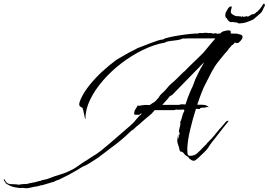

<svg xmlns="http://www.w3.org/2000/svg" viewBox="-427 -810 1434 1025"><path d="M-289 195 -306 193H-309Q-313 195 -327.5 193Q-342 191 -347 190L-353 188H-354Q-356 188 -358 187.5Q-360 187 -362 186Q-369 184 -375 181Q-381 178 -386 175L-396 169Q-397 165 -402.5 158.5Q-408 152 -407 148L-403 146L-402 150Q-399 154 -396.5 158.5Q-394 163 -390 166Q-381 173 -367 173Q-353 173 -340 174Q-332 176 -326 176L-310 173L-308 174Q-305 172 -297 172.5Q-289 173 -288 171Q-286 173 -286 173Q-275 169 -262 167Q-249 165 -237 162Q-231 161 -225 158.5Q-219 156 -212 156Q-204 151 -191.5 149.5Q-179 148 -170 144Q-135 130 -105 121.5Q-75 113 -41 95Q-34 92 -19 82Q-4 72 10.5 61.5Q25 51 32 48Q55 32 67 25Q79 18 88 12Q97 6 112 -5.5Q127 -17 156 -42L267 -138Q283 -152 291.5 -162Q300 -172 308 -181.5Q316 -191 330 -203H328Q327 -203 327 -204Q327 -205 326 -205Q325 -205 321 -201Q317 -197 315 -197Q314 -197 305.5 -197.5Q297 -198 296 -197L289 -200Q289 -210 292 -220L309 -248Q311 -247 311 -246Q311 -245 312 -245Q314 -245 322.5 -246.5Q331 -248 340 -249Q349 -250 350 -250Q352 -250 360 -249.5Q368 -249 371 -249H372Q379 -254 385 -258Q391 -262 398 -266Q401 -268 404.5 -272Q408 -276 409 -277Q419 -286 422 -292.5Q425 -299 435 -309Q455 -326 467.5 -342.5Q480 -359 501 -375Q505 -378 518 -391Q531 -404 544 -417Q557 -430 559 -430Q561 -433 575.5 -447.5Q590 -462 608.5 -479.5Q627 -497 641.5 -511.5Q656 -526 659 -529Q668 -540 676.5 -550Q685 -560 694 -571L723 -605H629Q607 -605 585 -605Q563 -605 546 -604Q538 -598 517 -595.5Q496 -593 477.5 -590.5Q459 -588 455 -583Q397 -573 337 -544Q277 -515 222 -473Q167 -431 123.5 -381Q80 -331 54.5 -278.5Q29 -226 29 -177Q29 -169 27 -176.5Q25 -184 22.5 -197.5Q20 -211 17 -223Q14 -235 12 -235L0 -242Q-4 -246 -4 -253Q-4 -260 -1 -268Q2 -276 5 -283Q22 -320 52.5 -357.5Q83 -395 120.5 -429.5Q158 -464 194 -490Q211 -501 228 -510Q245 -519 261 -529Q263 -530 274 -535.5Q285 -541 295.5 -546.5Q306 -552 307 -553Q317 -556 335 -563.5Q353 -571 374.5 -579Q396 -587 414 -593Q432 -599 442 -599H443Q450 -605 476.5 -611Q503 -617 535.5 -622Q568 -627 595.5 -629.5Q623 -632 631 -631L632 -632Q636 -634 643 -634Q651 -634 654 -633Q659 -634 662 -634.5Q665 -635 669 -635Q674 -635 678.5 -634.5Q683 -634 687 -633Q689 -634 693 -634Q699 -634 704.5 -632.5Q710 -631 714 -630Q719 -633 722 -633Q727 -633 735 -629Q737 -631 742 -631H748Q753 -636 757.5 -639Q762 -642 766 -643Q783 -648 792 -648Q810 -648 804 -631Q818 -631 832 -630.5Q846 -630 845 -628Q845 -628 856.5 -625.5Q868 -623 868 -612Q868 -607 863.5 -600Q859 -593 848 -583Q844 -580 839 -580Q833 -580 827 -583Q823 -579 819.5 -574.5Q816 -570 811 -569Q810 -567 803.5 -559.5Q797 -552 795 -551Q794 -547 784.5 -536.5Q775 -526 771 -521Q761 -509 744.5 -488.5Q728 -468 719 -454Q717 -451 715 -447Q713 -443 711 -440Q709 -438 703 -426.5Q697 -415 690 -401Q683 -387 677 -375.5Q671 -364 670 -362Q661 -346 649.5 -316.5Q638 -287 626 -251H642Q649 -251 656.5 -250.5Q664 -250 669 -249Q670 -249 670.5 -248Q671 -247 672 -247Q677 -247 683 -242Q689 -237 684 -237Q683 -237 683 -238Q683 -239 681 -239Q679 -239 674 -237.5Q669 -236 664 -236L662 -233Q661 -233 661 -234.5Q661 -236 659 -236Q658 -236 652.5 -235Q647 -234 642 -233L639 -228Q635 -228 628.5 -228.5Q622 -229 619 -229Q602 -176 588.5 -119Q575 -62 573 -19V-7Q573 11 576.5 16.5Q580 22 587 22Q610 22 625.5 8.5Q641 -5 660 -26Q665 -31 671 -36.5Q677 -42 681 -49Q687 -53 691 -59Q702 -68 715.5 -85Q729 -102 735 -109Q737 -111 746 -122Q755 -133 757 -134Q761 -138 767 -146Q773 -154 779 -160Q784 -165 790 -165.5Q796 -166 789 -158Q779 -146 763.5 -126.5Q748 -107 734.5 -89Q721 -71 715 -64Q714 -64 707 -54.5Q700 -45 693 -35Q686 -25 684 -21Q680 -14 664 2Q648 18 632 32.5Q616 47 610 48H606Q598 48 592 42.5Q586 37 583 37Q581 29 574 25.5Q567 22 562 18Q560 16 557.5 13Q555 10 553 7Q548 1 543.5 0.5Q539 0 536 -1.5Q533 -3 531 -12Q528 -28 523 -40Q518 -52 520 -70Q521 -74 522.5 -82Q524 -90 524 -93H525Q525 -86 523.5 -80Q522 -74 523 -66H524L523 -67Q525 -71 529 -86Q533 -101 533 -105Q532 -105 532 -106L531 -105Q531 -100 530 -98Q528 -102 528 -104Q527 -111 532 -128.5Q537 -146 536 -152L535 -159Q539 -165 542.5 -177.5Q546 -190 548 -197Q551 -208 554.5 -212Q558 -216 556 -225Q545 -225 534.5 -224.5Q524 -224 519 -224H518Q517 -224 516 -225Q515 -226 513 -226L512 -225Q511 -225 508 -223.5Q505 -222 503 -222H399Q392 -215 387 -208.5Q382 -202 374 -196L350 -176Q341 -169 332.5 -161Q324 -153 315 -145L301 -134L285 -119L274 -112L242 -82Q237 -77 231 -72.5Q225 -68 220 -63Q213 -57 195.5 -43Q178 -29 162 -18Q140 -2 119.5 14.5Q99 31 81 42Q56 58 44.5 65Q33 72 28 74Q23 76 19.5 77.5Q16 79 8 83.5Q0 88 -19 100Q-37 111 -56 121Q-75 131 -94 140Q-98 142 -108 147Q-118 152 -122 152L-141 161Q-145 162 -149.5 163Q-154 164 -159 166Q-166 168 -172.5 170Q-179 172 -186 174Q-192 175 -197.5 177.5Q-203 180 -209 179Q-212 181 -225 184Q-238 187 -243 187L-275 194Q-279 195 -282.5 194.5Q-286 194 -289 195ZM439 -250H531L532 -251Q533 -253 542 -253Q547 -253 552.5 -253Q558 -253 563 -252Q576 -292 591 -327Q593 -332 595 -335.5Q597 -339 599 -343Q604 -354 607.5 -364.5Q611 -375 615 -385Q624 -404 634 -424.5Q644 -445 654 -461L661 -475L665 -480Q662 -477 658.5 -474Q655 -471 652 -467L493 -304Q489 -301 483.5 -298.5Q478 -296 475 -291L470 -284L441 -252ZM861 -686Q859 -686 857 -685.5Q855 -685 853 -685Q843 -685 840 -688.5Q837 -692 829 -690Q827 -691 821 -692Q815 -693 804 -692Q801 -691 798 -695Q795 -699 793 -699Q789 -699 791 -706L788 -705H787Q785 -705 785 -709Q785 -713 782 -714L778 -716L779 -717H778Q777 -719 776 -723.5Q775 -728 776 -732Q777 -737 777 -740Q777 -743 785 -755Q795 -776 807 -776Q812 -776 809 -766Q808 -762 806.5 -757.5Q805 -753 805 -748Q805 -746 807 -740Q810 -735 816 -732Q822 -729 827 -726Q827 -726 828 -725.5Q829 -725 830 -725Q830 -724 839.5 -723.5Q849 -723 850 -724Q852 -723 853.5 -721.5Q855 -720 859 -724L860 -719L865 -723L864 -721L865 -722Q868 -725 870 -722Q870 -722 870.5 -721.5Q871 -721 871 -721Q872 -721 872.5 -720.5Q873 -720 874 -720L880 -721L889 -724Q889 -723 891.5 -722Q894 -721 894 -721L898 -724Q898 -722 899 -722Q901 -722 902.5 -723.5Q904 -725 906 -726L913 -731Q916 -733 918.5 -733.5Q921 -734 922 -734H924Q929 -734 937 -740Q942 -748 944 -746.5Q946 -745 949 -751Q951 -753 953.5 -755Q956 -757 959 -761Q961 -763 966 -769.5Q971 -776 971 -777Q977 -790 982 -790Q989 -790 986 -777Q986 -776 983.5 -773Q981 -770 981 -769Q977 -757 969 -745Q964 -739 957.5 -734Q951 -729 946 -724Q938 -717 930.5 -710.5Q923 -704 916 -702Q903 -696 887.5 -691Q872 -686 861 -686Z"/></svg>

Font: Cherish
Style: Regular
Weight: 400
Designer: Robert E. Leuschke
Foundry: Robert E. Leuschke
Version: Version 1.005